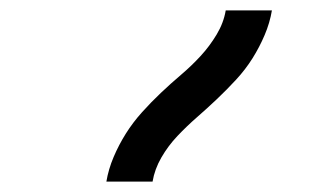

<svg xmlns="http://www.w3.org/2000/svg" viewBox="-20 -792 640 370"><path d="M185 -442Q189 -466 199 -489.5Q209 -513 222.5 -534.5Q236 -556 253.5 -575.5Q271 -595 290 -613Q309 -631 329 -648Q349 -665 366.5 -684Q384 -703 397.5 -725.5Q411 -748 415 -772H504Q500 -748 490 -724.5Q480 -701 466.5 -679.5Q453 -658 435 -638.5Q417 -619 398 -601Q379 -583 359.5 -566Q340 -549 322 -530Q304 -511 291 -488.5Q278 -466 274 -442Z"/></svg>

Font: Iosevka Medium Extended
Style: Italic
Weight: 500
Width: 7
Italic angle: -9°
Monospace: yes
Designer: Belleve Invis
Foundry: Belleve Invis
Version: Version 32.5.0; ttfautohint (v1.8.4)